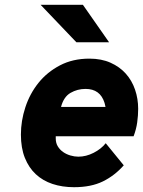

<svg xmlns="http://www.w3.org/2000/svg" viewBox="-20 -767 595 799"><path d="M149 -747H325L434 -591H298ZM288 12Q239 12 198.5 -1.5Q158 -15 129 -42Q100 -69 83.5 -110Q67 -151 67 -207Q67 -264 85.5 -320.5Q104 -377 140 -422Q176 -467 229.5 -495Q283 -523 352 -523Q402 -523 440 -506Q478 -489 503.5 -460.5Q529 -432 542 -394Q555 -356 555 -314Q555 -287 551 -258Q547 -229 536 -200H212V-191Q212 -172 220.5 -158Q229 -144 242.5 -134.5Q256 -125 273 -120Q290 -115 306 -115Q338 -115 369.5 -131Q401 -147 420 -171L495 -79Q457 -36 408 -12Q359 12 288 12ZM419 -322Q418 -327 417 -331Q416 -335 415 -339Q397 -397 336 -397Q302 -397 273.5 -380.5Q245 -364 234 -322Z"/></svg>

Font: Overpass Heavy
Style: Italic
Weight: 900
Italic angle: -10°
Designer: Delve Withrington, Dave Bailey
Foundry: Delve Fonts
Version: Version 3.000;DELV;Overpass